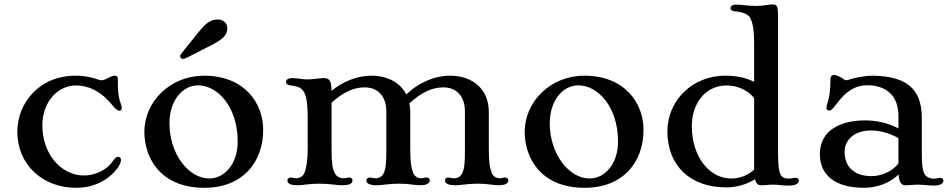

<svg xmlns="http://www.w3.org/2000/svg" viewBox="-20 -852 4373 883"><path d="M59.6 -246.6C59.6 -94.2 176.3 11.7 330.1 11.7C410.2 11.7 475.6 -21.5 518.1 -75.7C534.2 -96.2 536.6 -111.8 536.6 -117.7C536.6 -125 529.8 -130.4 523.4 -130.4C513.7 -130.4 509.3 -125 499 -111.3C468.8 -65.9 412.1 -44.9 365.2 -44.9C266.1 -44.9 174.8 -138.2 174.8 -275.4C174.8 -384.3 246.6 -459 329.1 -459C391.1 -459 448.7 -428.2 496.1 -369.1C512.2 -349.1 521.5 -342.8 528.8 -342.8C535.2 -342.8 540 -346.7 540 -355C540 -359.4 538.6 -366.2 535.2 -376C522.9 -410.2 522 -436 522 -487.8C522 -500.5 517.1 -503.9 507.8 -503.9C500 -503.9 490.7 -500.5 478 -493.7C467.8 -488.3 455.6 -482.9 447.8 -482.9C440.9 -482.9 435.1 -484.9 425.3 -488.3C399.4 -496.1 372.6 -503.9 327.1 -503.9C159.2 -503.9 59.6 -376.5 59.6 -246.6Z M644 -245.6C644 -128.9 714.8 11.7 919.9 11.7C1095.7 11.7 1190.4 -105.5 1190.4 -254.9C1190.4 -376 1106.4 -503.9 918 -503.9C764.6 -503.9 644 -386.7 644 -245.6ZM759.3 -285.2C759.3 -387.2 817.4 -459.5 891.1 -459.5C979 -459.5 1073.2 -362.8 1073.2 -200.7C1073.2 -99.6 1013.7 -31.2 942.4 -31.2C848.6 -31.2 759.3 -142.1 759.3 -285.2ZM821.8 -581.1C826.7 -581.1 831.5 -582.5 842.8 -588.4L959 -647.9C1016.1 -677.2 1025.4 -699.7 1025.4 -722.7C1025.4 -746.1 1006.3 -762.2 983.4 -762.2C957 -762.2 935.5 -756.8 895 -706.5L816.9 -609.4C811 -602.5 808.6 -598.1 808.6 -593.3C808.6 -587.9 812.5 -581.1 821.8 -581.1Z M1301.8 -22C1301.8 -12.2 1309.1 0 1348.1 0C1361.8 0 1372.6 -1.5 1385.7 -3.4C1395.5 -4.9 1428.7 -7.3 1448.7 -7.3C1468.3 -7.3 1497.6 -4.9 1512.7 -3.4C1524.4 -2.4 1533.7 0 1552.7 0C1592.3 0 1601.1 -10.7 1601.1 -22C1601.1 -31.2 1595.2 -35.6 1585.4 -35.6C1581.1 -35.6 1576.7 -34.7 1572.8 -33.7C1568.8 -32.7 1565.4 -32.2 1561.5 -32.2C1543.5 -32.2 1527.3 -39.1 1518.6 -57.6C1507.8 -80.1 1504.9 -106.4 1504.9 -169.9V-379.9C1556.2 -426.3 1605 -450.2 1656.7 -450.2C1719.2 -450.2 1756.8 -408.2 1756.8 -338.9V-169.9C1756.8 -113.3 1755.9 -80.6 1745.6 -57.6C1736.8 -38.1 1722.7 -32.2 1706.5 -32.2C1702.1 -32.2 1697.3 -32.7 1693.4 -33.7C1689.9 -34.2 1685.1 -35.6 1681.2 -35.6C1671.4 -35.6 1665 -31.2 1665 -22C1665 -12.2 1672.4 0 1713.9 0C1725.6 0 1734.9 -1 1752.4 -3.4C1768.1 -5.4 1796.9 -7.3 1815.9 -7.3C1837.4 -7.3 1857.4 -5.9 1873.5 -3.4C1883.3 -2 1899.9 0 1912.1 0C1947.3 0 1956.5 -12.2 1956.5 -22.5C1956.5 -30.8 1950.2 -35.6 1941.4 -35.6C1937.5 -35.6 1932.6 -34.7 1928.2 -33.7C1923.8 -32.7 1919.9 -32.2 1916 -32.2C1902.3 -32.2 1886.2 -40 1879.9 -57.6C1871.1 -81.1 1866.7 -106.4 1866.7 -169.9V-338.4C1866.7 -351.6 1865.2 -364.3 1862.8 -376.5C1916 -425.3 1965.3 -450.2 2019 -450.2C2080.6 -450.2 2118.2 -408.2 2118.2 -338.9V-169.9C2118.2 -113.3 2117.2 -80.6 2106.9 -57.6C2098.1 -38.1 2084 -32.2 2067.9 -32.2C2063.5 -32.2 2058.6 -32.7 2054.7 -33.7C2051.3 -34.2 2046.4 -35.6 2042.5 -35.6C2032.7 -35.6 2026.4 -31.2 2026.4 -22C2026.4 -12.2 2033.7 0 2075.2 0C2086.9 0 2096.2 -1 2113.8 -3.4C2129.4 -5.4 2158.2 -7.3 2177.2 -7.3C2198.7 -7.3 2218.8 -5.9 2234.9 -3.4C2244.6 -2 2261.2 0 2273.4 0C2308.6 0 2317.9 -12.2 2317.9 -22.5C2317.9 -30.8 2311.5 -35.6 2302.7 -35.6C2298.8 -35.6 2293.9 -34.7 2289.6 -33.7C2285.2 -32.7 2281.2 -32.2 2277.3 -32.2C2263.7 -32.2 2247.6 -40 2241.2 -57.6C2232.4 -81.1 2228 -106.4 2228 -169.9V-338.4C2228 -437.5 2158.7 -503.9 2049.3 -503.9C1971.2 -503.9 1895.5 -464.4 1848.6 -417.5C1821.3 -471.2 1764.2 -503.9 1687.5 -503.9C1618.7 -503.9 1551.8 -473.6 1504.9 -434.1C1504.4 -488.3 1489.7 -492.7 1468.8 -492.7C1455.6 -492.7 1443.4 -491.2 1431.6 -489.7C1419.4 -488.3 1407.7 -486.8 1395.5 -486.8C1376 -486.8 1369.1 -488.8 1357.4 -490.2C1346.2 -491.7 1332 -492.7 1324.7 -492.7C1301.3 -492.7 1295.4 -482.9 1295.4 -475.1C1295.4 -463.4 1307.6 -460.4 1318.4 -459C1341.8 -455.6 1360.8 -452.1 1373.5 -435.5C1388.2 -416.5 1395 -380.4 1395 -312V-169.9C1395 -113.3 1389.2 -80.6 1380.4 -57.6C1373.5 -39.6 1356 -32.2 1341.8 -32.2C1337.9 -32.2 1333.5 -33.2 1329.1 -34.2C1325.2 -35.2 1321.3 -35.6 1317.9 -35.6C1308.6 -35.6 1301.8 -31.2 1301.8 -22Z M2393.1 -245.6C2393.1 -128.9 2463.9 11.7 2668.9 11.7C2844.7 11.7 2939.5 -105.5 2939.5 -254.9C2939.5 -376 2855.5 -503.9 2667 -503.9C2513.7 -503.9 2393.1 -386.7 2393.1 -245.6ZM2508.3 -285.2C2508.3 -387.2 2566.4 -459.5 2640.1 -459.5C2728 -459.5 2822.3 -362.8 2822.3 -200.7C2822.3 -99.6 2762.7 -31.2 2691.4 -31.2C2597.7 -31.2 2508.3 -142.1 2508.3 -285.2Z M3049.3 -247.6C3049.3 -92.3 3151.9 9.8 3319.8 9.8C3369.1 9.8 3415 -4.4 3452.1 -27.8C3457.5 -6.3 3467.8 0 3480.5 0C3490.7 0 3500.5 -0.5 3509.3 -1.5C3517.6 -2 3525.4 -2.9 3533.7 -2.9C3541.5 -2.9 3555.7 -2.4 3570.3 -0.5C3584.5 1 3598.1 1.5 3608.4 1.5C3644 1.5 3653.8 -10.7 3653.8 -22C3653.8 -28.8 3647.5 -34.2 3638.2 -34.2C3633.3 -34.2 3629.4 -33.7 3625 -32.7C3620.1 -31.7 3615.2 -30.8 3610.8 -30.8C3593.3 -30.8 3576.2 -32.7 3568.4 -51.8C3559.6 -73.7 3558.1 -105 3558.1 -168.5V-771.5C3558.1 -826.2 3554.7 -831.5 3529.8 -831.5C3521 -831.5 3511.2 -829.6 3500.5 -828.1C3487.3 -826.2 3472.2 -824.7 3455.6 -824.7C3438.5 -824.7 3420.4 -826.2 3408.2 -827.6C3394.5 -829.1 3381.3 -830.6 3367.7 -830.6C3348.1 -830.6 3339.4 -823.2 3339.4 -815.4C3339.4 -803.7 3352.1 -800.3 3364.7 -799.3C3394.5 -796.9 3416 -787.1 3425.8 -775.9C3440.9 -757.3 3448.2 -716.8 3448.2 -650.4V-475.6C3412.6 -493.7 3368.7 -503.9 3314.9 -503.9C3163.6 -503.9 3049.3 -389.2 3049.3 -247.6ZM3161.6 -272C3161.6 -371.6 3219.7 -459 3322.3 -459C3367.2 -459 3418 -439.9 3448.2 -400.9V-71.8C3417.5 -43.5 3378.9 -30.8 3341.8 -31.2C3238.3 -31.7 3161.6 -136.2 3161.6 -272Z M3750.5 -143.1C3750.5 -48.8 3817.9 11.7 3954.1 11.7C4014.2 11.7 4075.7 -11.7 4112.3 -49.8C4115.2 -10.3 4127.4 0 4144 0C4154.3 0 4164.1 -0.5 4172.9 -1.5C4181.2 -2 4190.4 -2.9 4198.7 -2.9C4210.9 -2.9 4223.1 -2 4234.4 -1C4247.6 0 4260.3 1.5 4273.4 1.5C4309.1 1.5 4318.8 -10.3 4318.8 -21.5C4318.8 -28.3 4312.5 -34.2 4303.2 -34.2C4298.3 -34.2 4293.9 -32.7 4289.6 -31.7C4284.7 -30.8 4280.3 -30.3 4275.9 -30.3C4258.3 -30.3 4237.3 -37.1 4229.5 -56.2C4220.7 -78.1 4219.2 -105 4219.2 -168.5V-308.1C4219.2 -416 4178.7 -503.9 3987.8 -503.9C3962.9 -503.9 3906.7 -494.1 3891.1 -487.8C3882.3 -484.4 3877 -482.9 3870.6 -482.9C3864.3 -482.9 3854.5 -492.7 3845.2 -497.6C3833.5 -503.4 3824.2 -507.3 3814.9 -507.3C3808.6 -507.3 3799.3 -503.9 3799.3 -485.8C3799.3 -448.2 3795.9 -409.7 3786.1 -380.4C3782.7 -370.6 3780.8 -362.8 3780.8 -355.5C3780.8 -349.6 3784.2 -343.8 3792.5 -343.8C3800.8 -343.8 3806.6 -346.7 3827.1 -374C3869.6 -432.1 3914.6 -460 3967.8 -460C4052.2 -460 4111.8 -415 4111.8 -319.8V-261.2C4065.9 -286.1 4011.2 -298.3 3959 -298.3C3849.1 -298.3 3750.5 -255.4 3750.5 -143.1ZM3864.3 -153.8C3864.3 -205.6 3904.8 -252 3987.8 -252C4031.7 -252 4080.1 -235.8 4111.8 -216.3V-100.1C4083.5 -63 4033.2 -42 3988.3 -42C3907.2 -42 3864.3 -85.9 3864.3 -153.8Z"/></svg>

Font: Stoke
Style: Light
Weight: 300
Designer: Nicole Fally
Foundry: Nicole Fally
Version: Version 1.001